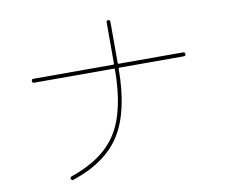

<svg xmlns="http://www.w3.org/2000/svg" viewBox="-83 -874 1166 985"><g transform="rotate(-10 500.0 -381.5)"><path d="M110.4 -519.5Q100.6 -519.5 100.1 -529.8Q99.6 -540 110.4 -540H525.4Q530.3 -540 530.3 -544.9V-759.8Q530.3 -769.5 540 -769.5Q549.8 -769.5 549.8 -759.8V-544.9Q549.8 -540 554.7 -540H889.6Q899.4 -540 899.9 -529.8Q900.4 -519.5 889.6 -519.5H554.7Q549.8 -519.5 549.8 -514.6Q548.8 -293.9 473.6 -173.3Q398.4 -52.7 222.7 5.9Q213.9 9.8 210 0Q206.1 -8.8 215.8 -12.7Q385.7 -70.3 457.5 -184.6Q529.3 -298.8 530.3 -514.6Q530.3 -519.5 525.4 -519.5Z"/></g></svg>

Font: Rounded-X Mgen+ 2m thin
Style: Regular
Weight: 100
Designer: [Source Han Sans]
Ryoko NISHIZUKA  (kana & ideographs); Paul D. Hunt (Latin, Greek & Cyrillic); Wenlong ZHANG  (bopomofo
Version: Version 1.059.20150602